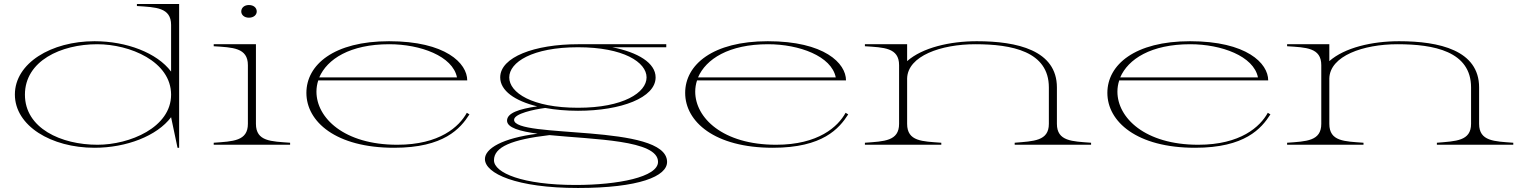

<svg xmlns="http://www.w3.org/2000/svg" viewBox="-20 -720 7573 955"><path d="M450 15C609 15 761 -44 831 -137L863 15H871V-700H661V-690C755 -684 831 -683 831 -596V-364C761 -457 610 -515 450 -515C235 -515 54 -406 54 -250C54 -94 235 15 450 15ZM465 0C284 0 104 -82 104 -249C104 -417 283 -500 464 -500C625 -500 831 -415 831 -249C831 -86 625 0 465 0Z M1043 -10V0H1423V-10C1329 -17 1253 -16 1253 -104V-500H1043V-490C1137 -484 1213 -483 1213 -396V-104C1213 -18 1139 -17 1043 -10ZM1257 -663C1257 -681 1242 -695 1218 -695C1195 -695 1180 -681 1180 -663C1180 -646 1195 -632 1218 -632C1242 -632 1257 -646 1257 -663Z M1940 15C2189 15 2270 -81 2315 -151L2302 -159C2264 -90 2167 0 1956 0C1691 0 1554 -134 1554 -264C1554 -283 1557 -302 1563 -320H2304C2304 -405 2197 -515 1915 -515C1641 -515 1504 -398 1504 -258C1504 -115 1650 15 1940 15ZM1568 -335C1607 -426 1721 -500 1916 -500C2071 -500 2232 -441 2253 -335Z M2855 -169C3069 -169 3241 -234 3241 -335C3241 -407 3153 -460 3025 -485H3294V-500H2859H2855C2639 -500 2468 -436 2468 -335C2468 -269 2541 -218 2652 -191C2562 -178 2502 -158 2502 -120C2502 -85 2565 -67 2654 -55C2478 -33 2392 19 2392 71C2392 143 2549 215 2855 215C3158 215 3300 157 3298 84C3294 -107 2537 -29 2537 -124C2537 -155 2637 -176 2692 -183C2741 -174 2797 -169 2855 -169ZM2855 -184C2627 -184 2513 -259 2513 -335C2513 -410 2627 -485 2855 -485C3082 -485 3196 -410 3196 -335C3196 -260 3081 -184 2855 -184ZM2437 77C2437 11 2525 -26 2713 -48C2935 -26 3253 -24 3253 85C3253 161 3053 200 2843 200C2580 200 2437 140 2437 77Z M3824 15C4073 15 4154 -81 4199 -151L4186 -159C4148 -90 4051 0 3840 0C3575 0 3438 -134 3438 -264C3438 -283 3441 -302 3447 -320H4188C4188 -405 4081 -515 3799 -515C3525 -515 3388 -398 3388 -258C3388 -115 3534 15 3824 15ZM3452 -335C3491 -426 3605 -500 3800 -500C3955 -500 4116 -441 4137 -335Z M5237 -104V-285C5237 -470 5039 -515 4839 -515C4704 -515 4568 -483 4492 -416V-500H4282V-490C4376 -484 4452 -483 4452 -396V-104C4452 -18 4378 -17 4282 -10V0H4662V-10C4568 -17 4492 -16 4492 -104V-330C4495 -442 4661 -500 4831 -500C5012 -500 5197 -465 5197 -285V-104C5197 -18 5121 -18 5027 -10V0H5407V-10C5313 -17 5237 -17 5237 -104Z M5924 15C6173 15 6254 -81 6299 -151L6286 -159C6248 -90 6151 0 5940 0C5675 0 5538 -134 5538 -264C5538 -283 5541 -302 5547 -320H6288C6288 -405 6181 -515 5899 -515C5625 -515 5488 -398 5488 -258C5488 -115 5634 15 5924 15ZM5552 -335C5591 -426 5705 -500 5900 -500C6055 -500 6216 -441 6237 -335Z M7337 -104V-285C7337 -470 7139 -515 6939 -515C6804 -515 6668 -483 6592 -416V-500H6382V-490C6476 -484 6552 -483 6552 -396V-104C6552 -18 6478 -17 6382 -10V0H6762V-10C6668 -17 6592 -16 6592 -104V-330C6595 -442 6761 -500 6931 -500C7112 -500 7297 -465 7297 -285V-104C7297 -18 7221 -18 7127 -10V0H7507V-10C7413 -17 7337 -17 7337 -104Z"/></svg>

Font: Sprat Extended Thin
Style: Regular
Weight: 100
Width: 9
Designer: Ethan Nakache
Foundry: Collletttivo
Version: Version 2.000;Glyphs 3.2 (3217)